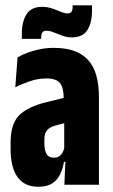

<svg xmlns="http://www.w3.org/2000/svg" viewBox="-20 -689 422 716"><path d="M220 0 224.5 -101H219.5V-302.5L217.5 -323Q217.5 -362 203.8 -379.2Q190 -396.5 153 -396.5Q122 -396.5 91.8 -386.2Q61.5 -376 37 -363.5L45.5 -475Q61.5 -484.5 82 -492.2Q102.5 -500 127.8 -505.2Q153 -510.5 181.5 -510.5Q225 -510.5 256.8 -499Q288.5 -487.5 309 -464.8Q329.5 -442 339.2 -407.2Q349 -372.5 349 -326.5V0ZM123.5 7.5Q71 7.5 45.2 -28.8Q19.5 -65 19.5 -133V-157Q19.5 -227.5 52 -259.5Q84.5 -291.5 153 -308L232 -327.5L246.5 -236.5L187 -221Q165.5 -215 155.5 -203.2Q145.5 -191.5 145.5 -169V-154Q145.5 -128.5 153.5 -114.8Q161.5 -101 181.5 -101Q193 -101 200.8 -106.2Q208.5 -111.5 213.5 -120.5Q218.5 -129.5 220.5 -141L236 -85.5H218.5Q214 -59 203.8 -38Q193.5 -17 174.2 -4.8Q155 7.5 123.5 7.5ZM247.5 -549.5Q234 -549.5 221.2 -553.2Q208.5 -557 196.5 -562Q184.5 -567 173.8 -570.8Q163 -574.5 154 -574.5Q142 -574.5 137.8 -567.5Q133.5 -560.5 133.5 -546.5V-544H61.5V-563.5Q61.5 -608.5 79 -636Q96.5 -663.5 137.5 -663.5Q153.5 -663.5 166.8 -659.8Q180 -656 191.2 -651.2Q202.5 -646.5 212.8 -642.8Q223 -639 232 -639Q243 -639 247 -645.8Q251 -652.5 251 -666.5V-669H323V-647.5Q323 -603.5 305.5 -576.5Q288 -549.5 247.5 -549.5Z"/></svg>

Font: Anek Latin Condensed
Style: Bold
Weight: 700
Width: 3
Designer: Yesha Goshar
Foundry: Ek Type
Version: Version 1.003